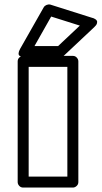

<svg xmlns="http://www.w3.org/2000/svg" viewBox="-20 -825 460 870"><path d="M60.1 0V-546.9Q60.1 -557.6 67.9 -564.7Q75.7 -571.8 85 -571.8H310.1Q320.8 -571.8 327.9 -564Q335 -556.2 335 -546.9V0Q335 10.7 327.1 17.8Q319.3 24.9 310.1 24.9H85Q74.2 24.9 67.1 17.1Q60.1 9.3 60.1 0ZM70.8 -603 178.2 -792Q182.6 -799.3 191.2 -802.7Q199.7 -806.2 208 -804.2L397.9 -744.1Q399.9 -743.7 402.6 -742.9Q405.3 -742.2 410.9 -738.8Q416.5 -735.4 418.9 -731Q421.4 -726.6 419.2 -718.8Q417 -710.9 407.2 -702.1L270 -573.2Q260.7 -565.9 252.9 -565.9H92.8Q92.8 -566.4 88.4 -565.7Q84 -564.9 78.6 -567.1Q73.2 -569.3 68.6 -572.3Q64 -575.2 64.2 -583.3Q64.5 -591.3 70.8 -603ZM109.9 -24.9H285.2V-522H109.9ZM136.2 -616.2H243.2L341.8 -709L211.9 -750Z"/></svg>

Font: Trueno Black Outline
Style: Regular
Weight: 900
Width: 6
Designer: Julieta Ulanovsky
Foundry: Julieta Ulanovsky
Version: Version 3.001b | FøM Fix